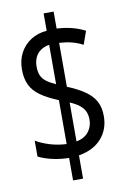

<svg xmlns="http://www.w3.org/2000/svg" viewBox="-91 -814 611 926"><g transform="rotate(-10 214.5 -351.0)"><path d="M190 -52Q145 -53 107 -62Q69 -71 41 -85V-163Q69 -146 108 -134Q147 -122 190 -120V-335Q136 -357 103 -380.5Q70 -404 55 -435.5Q40 -467 40 -511Q40 -557 59 -592.5Q78 -628 111.5 -649.5Q145 -671 190 -675V-760H239V-677Q277 -675 311.5 -666.5Q346 -658 377 -642L354 -577Q328 -591 300 -598Q272 -605 239 -607V-392Q290 -371 323.5 -348Q357 -325 373.5 -295Q390 -265 390 -222Q390 -157 350.5 -112.5Q311 -68 239 -56V58H190ZM239 -124Q279 -132 299 -157.5Q319 -183 319 -217Q319 -241 310.5 -258.5Q302 -276 284.5 -289.5Q267 -303 239 -315ZM190 -606Q165 -602 147.5 -589.5Q130 -577 121 -557.5Q112 -538 112 -513Q112 -487 119.5 -469.5Q127 -452 144 -439Q161 -426 190 -413Z"/></g></svg>

Font: Noto Sans Khmer ExtraCondensed
Style: Regular
Weight: 400
Width: 2
Designer: Danh Hong and the Monotype Design Team
Foundry: Monotype Imaging Inc.
Version: Version 2.004